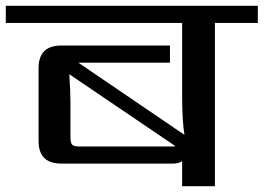

<svg xmlns="http://www.w3.org/2000/svg" viewBox="-40 -642 909 662"><path d="M234 -137H554Q562 -137 565 -138L199 -386Q203 -326 203 -282V-168Q203 -149 209 -143Q215 -137 234 -137ZM849 -622V-563H701V0H588V-87Q578 -78 556 -78H171Q93 -78 93 -156V-407Q93 -485 171 -485H546V-426H230L596 -177Q588 -224 588 -313V-563H-20V-622Z"/></svg>

Font: Sarpanch Medium
Style: Regular
Weight: 500
Designer: Manushi Parikh (Devanagari and Latin), Jyotish Sonowal (Devanagari)
Foundry: Indian Type Foundry
Version: Version 2.004;PS 1.0;hotconv 1.0.78;makeotf.lib2.5.61930; tt